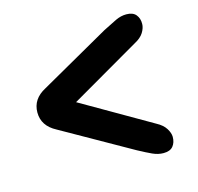

<svg xmlns="http://www.w3.org/2000/svg" viewBox="-82 -686 710 688"><g transform="rotate(-15 273.0 -342.5)"><path d="M490 -132.5Q490 -111.5 479 -98Q468 -84.5 443.5 -84.5Q423.5 -84.5 403.2 -93.8Q383 -103 353.5 -119L94.5 -265.5Q44 -292 44 -342Q44 -392 94.5 -418.5L352.5 -565Q382.5 -580.5 402.5 -590Q422.5 -599.5 442.5 -599.5Q467 -599.5 478.2 -585.8Q489.5 -572 489 -551.5Q489 -537 478.8 -520.2Q468.5 -503.5 444.5 -491L187.5 -342L445.5 -193Q469 -180.5 479.5 -163.5Q490 -146.5 490 -132.5Z"/></g></svg>

Font: Fraunces 9pt Soft Black
Style: Regular
Weight: 900
Version: Version 1.000;[b76b70a41]